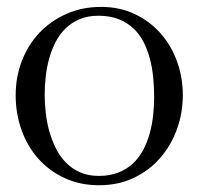

<svg xmlns="http://www.w3.org/2000/svg" viewBox="-20 -530 584 562"><path d="M515.1 -252Q515.1 -198.7 497.6 -150.9Q480 -103 448 -66.7Q416 -30.3 370.8 -9Q325.7 12.2 270 12.2Q214.4 12.2 169.2 -8.8Q124 -29.8 92 -65.7Q60.1 -101.6 43 -149.4Q25.9 -197.3 25.9 -251Q25.9 -305.2 44.2 -352.3Q62.5 -399.4 95.7 -434.3Q128.9 -469.2 174.8 -489.5Q220.7 -509.8 275.9 -509.8Q330.1 -509.8 374 -489Q418 -468.3 449.5 -432.9Q481 -397.5 498 -350.6Q515.1 -303.7 515.1 -252ZM431.2 -247.1Q431.2 -274.4 428.5 -302.7Q425.8 -331.1 418.9 -357.4Q412.1 -383.8 400.4 -406.7Q388.7 -429.7 370.6 -446.8Q352.5 -463.9 327.1 -473.9Q301.8 -483.9 268.1 -483.9Q236.8 -483.9 213.1 -473.9Q189.5 -463.9 171.9 -446.8Q154.3 -429.7 142.6 -406.7Q130.9 -383.8 123.8 -358.2Q116.7 -332.5 113.8 -305.4Q110.8 -278.3 110.8 -252.9Q110.8 -228 113.8 -200.7Q116.7 -173.3 124 -147Q131.3 -120.6 143.1 -96.7Q154.8 -72.8 172.4 -54.7Q189.9 -36.6 213.9 -25.9Q237.8 -15.1 269 -15.1Q301.8 -15.1 326.4 -24.9Q351.1 -34.7 369.1 -51.5Q387.2 -68.4 399.2 -91.1Q411.1 -113.8 418.2 -139.4Q425.3 -165 428.2 -192.6Q431.2 -220.2 431.2 -247.1Z"/></svg>

Font: Scheherazade Rohingya
Style: Regular
Weight: 400
Designer: SIL International
Foundry: SIL International
Version: Version 2.000 (build 440/429)